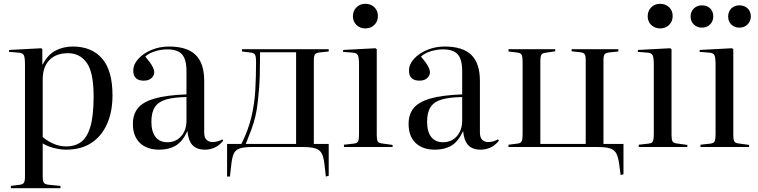

<svg xmlns="http://www.w3.org/2000/svg" viewBox="-20 -771 3978 1007"><path d="M37 216V204L84 198Q99 196 105 188Q111 180 111 152V-433Q111 -471 104.5 -482.5Q98 -494 76 -495L27 -499L28 -509L197 -518L202 -513V-433H204Q231 -485 272 -506Q313 -527 362 -527Q460 -527 515 -464.5Q570 -402 570 -271Q570 -186 542 -122Q514 -58 460 -22Q406 14 326 14Q297 14 262 5Q227 -4 204 -19V152Q204 177 209.5 186.5Q215 196 236 198L297 204V216ZM328 -3Q372 -3 404 -25.5Q436 -48 453.5 -105Q471 -162 471 -266Q471 -391 435 -441.5Q399 -492 337 -492Q274 -492 239 -456Q204 -420 204 -355V-53Q224 -34 257.5 -18.5Q291 -3 328 -3Z M816 14Q750 14 713.5 -21.5Q677 -57 677 -121Q677 -171 703 -203.5Q729 -236 790.5 -254Q852 -272 958 -276V-398Q958 -460 934.5 -486Q911 -512 858 -512Q824 -512 791.5 -501.5Q759 -491 742 -474Q768 -444 778.5 -424.5Q789 -405 789 -392Q789 -375 774.5 -361.5Q760 -348 734 -348Q679 -348 679 -401Q679 -433 705 -462Q731 -491 774 -509Q817 -527 866 -527Q961 -527 1006 -483Q1051 -439 1051 -347V-77Q1051 -49 1063.5 -37.5Q1076 -26 1095 -26Q1120 -26 1146 -40L1151 -33Q1128 -6 1104 4Q1080 14 1056 14Q1011 14 989 -10.5Q967 -35 963 -84Q938 -29 902 -7.5Q866 14 816 14ZM858 -25Q902 -25 930 -56.5Q958 -88 958 -138V-262Q891 -261 850.5 -249Q810 -237 792 -209Q774 -181 774 -132Q774 -81 795.5 -53Q817 -25 858 -25Z M1689 155 1682 93Q1678 55 1668 35Q1658 15 1634.5 7.5Q1611 0 1566 0H1303Q1259 0 1236.5 8Q1214 16 1205.5 36Q1197 56 1193 93L1186 155H1171V-16H1246Q1282 -88 1298.5 -157.5Q1315 -227 1319 -298Q1323 -369 1323 -447Q1323 -473 1318 -483Q1313 -493 1297 -495L1249 -501V-513H1704V-501L1657 -496Q1638 -494 1632 -486Q1626 -478 1626 -455V-16H1704V151ZM1269 -16H1533V-497H1344Q1344 -434 1342.5 -374Q1341 -314 1333 -246Q1328 -196 1319.5 -161Q1311 -126 1299 -93Q1287 -60 1269 -16Z M1896 -622Q1868 -622 1849.5 -640Q1831 -658 1831 -686Q1831 -714 1849.5 -732.5Q1868 -751 1896 -751Q1925 -751 1943.5 -733Q1962 -715 1962 -687Q1962 -659 1943.5 -640.5Q1925 -622 1896 -622ZM1784 0V-12L1837 -18Q1854 -20 1858.5 -30.5Q1863 -41 1863 -66V-433Q1863 -468 1857 -481Q1851 -494 1829 -495L1779 -499L1780 -509L1949 -518L1956 -513V-62Q1956 -39 1961 -30Q1966 -21 1981 -19L2039 -11V0Z M2262 14Q2196 14 2159.5 -21.5Q2123 -57 2123 -121Q2123 -171 2149 -203.5Q2175 -236 2236.5 -254Q2298 -272 2404 -276V-398Q2404 -460 2380.5 -486Q2357 -512 2304 -512Q2270 -512 2237.5 -501.5Q2205 -491 2188 -474Q2214 -444 2224.5 -424.5Q2235 -405 2235 -392Q2235 -375 2220.5 -361.5Q2206 -348 2180 -348Q2125 -348 2125 -401Q2125 -433 2151 -462Q2177 -491 2220 -509Q2263 -527 2312 -527Q2407 -527 2452 -483Q2497 -439 2497 -347V-77Q2497 -49 2509.5 -37.5Q2522 -26 2541 -26Q2566 -26 2592 -40L2597 -33Q2574 -6 2550 4Q2526 14 2502 14Q2457 14 2435 -10.5Q2413 -35 2409 -84Q2384 -29 2348 -7.5Q2312 14 2262 14ZM2304 -25Q2348 -25 2376 -56.5Q2404 -88 2404 -138V-262Q2337 -261 2296.5 -249Q2256 -237 2238 -209Q2220 -181 2220 -132Q2220 -81 2241.5 -53Q2263 -25 2304 -25Z M3235 147 3228 93Q3223 55 3213 35Q3203 15 3180 7.5Q3157 0 3112 0H2647V-12L2695 -18Q2711 -20 2716 -30Q2721 -40 2721 -66V-447Q2721 -473 2716 -483Q2711 -493 2695 -495L2647 -501V-513H2892V-502L2839 -494Q2824 -492 2819 -483Q2814 -474 2814 -451V-16H3052V-455Q3052 -478 3046.5 -486.5Q3041 -495 3022 -497L2978 -502V-513H3223V-501L3176 -496Q3157 -494 3151 -486Q3145 -478 3145 -455V-16H3250V143Z M3442 -622Q3414 -622 3395.5 -640Q3377 -658 3377 -686Q3377 -714 3395.5 -732.5Q3414 -751 3442 -751Q3471 -751 3489.5 -733Q3508 -715 3508 -687Q3508 -659 3489.5 -640.5Q3471 -622 3442 -622ZM3330 0V-12L3383 -18Q3400 -20 3404.5 -30.5Q3409 -41 3409 -66V-433Q3409 -468 3403 -481Q3397 -494 3375 -495L3325 -499L3326 -509L3495 -518L3502 -513V-62Q3502 -39 3507 -30Q3512 -21 3527 -19L3585 -11V0Z M3654 0V-12L3707 -18Q3723 -20 3728 -30Q3733 -40 3733 -66V-433Q3733 -469 3727 -481.5Q3721 -494 3699 -495L3649 -499L3650 -509L3819 -518L3826 -513V-62Q3826 -39 3831 -30Q3836 -21 3851 -19L3909 -11V0ZM3858 -626Q3832 -626 3815.5 -642.5Q3799 -659 3799 -684Q3799 -710 3815.5 -726.5Q3832 -743 3858 -743Q3884 -743 3901 -727Q3918 -711 3918 -685Q3918 -660 3901 -643Q3884 -626 3858 -626ZM3661 -626Q3636 -626 3619 -642.5Q3602 -659 3602 -684Q3602 -710 3619 -726.5Q3636 -743 3661 -743Q3688 -743 3704.5 -727Q3721 -711 3721 -685Q3721 -660 3704.5 -643Q3688 -626 3661 -626Z"/></svg>

Font: Literata 72pt
Style: Regular
Weight: 400
Designer: Latin by Veronika Burian and Jose Scaglione. Greek by Irene Vlachou. Cyrillic by Vera Evstafieva.
Foundry: TypeTogether
Version: Version 3.002